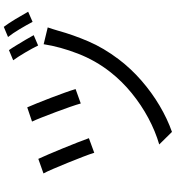

<svg xmlns="http://www.w3.org/2000/svg" viewBox="24 -918 951 1040"><g transform="rotate(-90 500.0 -398.5)"><path d="M438 -727Q446 -709 460 -674.5Q474 -640 489.5 -599.5Q505 -559 518 -522.5Q531 -486 537 -465L459 -437Q453 -459 440.5 -495Q428 -531 413 -571Q398 -611 384 -646.5Q370 -682 361 -701ZM871 -616Q866 -603 861.5 -587Q857 -571 853 -559Q831 -479 795.5 -396Q760 -313 698 -231Q647 -164 582.5 -108Q518 -52 447 -10Q376 32 305 57L237 -12Q309 -33 380 -71Q451 -109 515.5 -161.5Q580 -214 630 -278Q692 -357 729 -452.5Q766 -548 780 -638ZM159 -667Q169 -646 184 -610.5Q199 -575 216 -534Q233 -493 247.5 -455.5Q262 -418 271 -393L192 -364Q185 -387 170 -426Q155 -465 137.5 -508Q120 -551 104.5 -587Q89 -623 80 -639ZM748 -826Q760 -809 774.5 -785Q789 -761 804 -736Q819 -711 829 -692L773 -668Q758 -699 735 -738Q712 -777 693 -803ZM874 -854Q893 -829 916.5 -790Q940 -751 956 -722L901 -698Q885 -729 862 -767.5Q839 -806 819 -831Z"/></g></svg>

Font: Go Noto Kurrent-Regular
Style: Regular
Weight: 400
Designer: Monotype Design Team
Foundry: Monotype Imaging Inc.
Version: Version 2.012; ttfautohint (v1.8.4.7-5d5b)